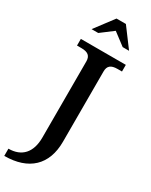

<svg xmlns="http://www.w3.org/2000/svg" viewBox="-304 -980 964 1224"><g transform="rotate(30 178.0 -368.0)"><path d="M254 -75V-593C254 -633 275 -651 323 -651H356V-700H25V-651H58C106 -651 127 -633 127 -593V-32C127 77 72 137 -25 137V190C154 190 254 95 254 -75ZM53 -788H102L192 -856L282 -788H329L226 -926H157Z"/></g></svg>

Font: LT Superior Serif Semibold
Style: Regular
Weight: 600
Designer: Daniel Lyons
Foundry: LyonsType
Version: Version 2.120;FEAKit 1.0